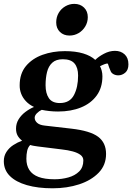

<svg xmlns="http://www.w3.org/2000/svg" viewBox="-22 -763 693 1006"><path d="M253.9 223.6Q176.3 223.6 118.7 207Q61 190.4 29.5 158.9Q-2 127.4 -2 81.5Q-2 54.2 11.7 33Q25.4 11.7 47.4 -2.7Q69.3 -17.1 93.8 -25.9Q78.6 -37.6 70.3 -52.5Q62 -67.4 62 -88.9Q62 -116.2 75.7 -138.2Q89.4 -160.2 111.1 -176.5Q132.8 -192.9 156.2 -202.6Q130.9 -214.4 113.8 -232.7Q96.7 -251 88.6 -272.7Q80.6 -294.4 81.1 -316.4Q81.1 -377.4 114 -417Q147 -456.5 200.7 -475.8Q254.4 -495.1 317.9 -495.1Q374 -495.1 414.1 -482.9Q454.1 -470.7 477.1 -449.2Q494.1 -466.3 522.7 -481.4Q551.3 -496.6 580.6 -496.6Q610.8 -496.6 630.9 -478.3Q650.9 -460 650.9 -425.8Q650.9 -396.5 634.3 -382.3Q617.7 -368.2 597.7 -368.2Q584 -368.2 572.8 -374.3Q561.5 -380.4 557.6 -390.6Q553.2 -400.4 549.8 -409.7Q546.4 -418.9 543.5 -428.7Q540 -432.1 527.1 -427.2Q514.2 -422.4 502 -416Q507.3 -406.2 511 -392.3Q514.6 -378.4 514.6 -363.3Q514.6 -303.7 484.6 -262.5Q454.6 -221.2 402.3 -200Q350.1 -178.7 282.2 -178.7Q258.3 -178.7 236.3 -181.2Q214.4 -183.6 196.8 -187.5Q182.6 -181.2 171.1 -169.4Q159.7 -157.7 159.7 -146Q159.7 -131.3 172.4 -119.6Q185.1 -107.9 211.9 -105L352.1 -88.9Q450.7 -77.6 492.2 -46.4Q533.7 -15.1 533.7 43.5Q533.7 102.1 494.9 142.1Q456.1 182.1 392.6 202.9Q329.1 223.6 253.9 223.6ZM291.5 -223.1Q343.3 -223.1 365.2 -264.4Q387.2 -305.7 387.2 -367.2Q387.2 -408.2 368.4 -430.4Q349.6 -452.6 307.1 -452.6Q271.5 -452.6 251.7 -434.3Q231.9 -416 224.4 -385.3Q216.8 -354.5 216.8 -316.4Q216.8 -273.9 234.1 -248.5Q251.5 -223.1 291.5 -223.1ZM264.2 176.3Q301.8 176.3 336.2 166.7Q370.6 157.2 392.6 135.5Q414.6 113.8 414.6 78.1Q415 60.1 399.7 48.6Q384.3 37.1 358.9 30.3Q333.5 23.4 302.2 20L176.3 4.4Q166 2.9 155.5 1.2Q145 -0.5 136.2 -3.4Q124.5 8.8 120.4 27.1Q116.2 45.4 116.2 68.8Q116.2 103.5 131.8 127.7Q147.5 151.9 179.9 164.1Q212.4 176.3 264.2 176.3ZM342.3 -576.7Q311.5 -576.7 292 -595.7Q272.5 -614.7 272.5 -645.5Q272.5 -673.3 285.4 -695.3Q298.3 -717.3 320.3 -730Q342.3 -742.7 367.2 -742.7Q398.4 -742.7 418.2 -723.4Q438 -704.1 438 -673.3Q438 -646.5 424.8 -624.5Q411.6 -602.5 389.9 -589.6Q368.2 -576.7 342.3 -576.7Z"/></svg>

Font: Gelasio SemiBold
Style: Italic
Weight: 600
Italic angle: -8.5°
Designer: Eben Sorkin
Foundry: Eben Sorkin
Version: Version 1.008